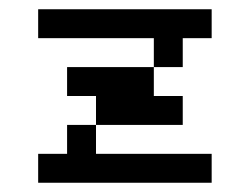

<svg xmlns="http://www.w3.org/2000/svg" viewBox="-20 -395 540 415"><path d="M62.5 -375H437.5V-312.5H375V-250H312.5V-312.5H62.5ZM125 -250H312.5V-187.5H375V-125H187.5V-187.5H125ZM125 -125H187.5V-62.5H437.5V0H62.5V-62.5H125Z"/></svg>

Font: Half Eighties
Style: Regular
Weight: 400
Monospace: yes
Designer: Jayvee Enaguas (HarvettFox96)
Version: 20191127.01dev02